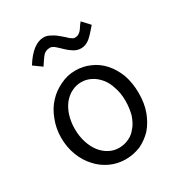

<svg xmlns="http://www.w3.org/2000/svg" viewBox="-166 -782 832 900"><g transform="rotate(-30 250.0 -332.0)"><path d="M254 -467C226 -467 199 -461 173 -448C147 -436 124 -420 104 -398C85 -378 69 -352 58 -322C46 -292 40 -260 40 -226C40 -192 46 -160 57 -131C68 -102 84 -76 103 -56C122 -34 145 -18 170 -6C196 6 224 12 253 12C282 12 309 6 334 -4C359 -16 381 -32 400 -52C419 -74 433 -99 444 -128C455 -157 460 -191 460 -228C460 -265 454 -298 444 -328C432 -357 418 -382 399 -403C380 -424 358 -440 334 -450C308 -462 282 -467 254 -467ZM388 -226C388 -198 384 -173 378 -151C370 -129 361 -110 348 -96C336 -80 322 -69 306 -62C289 -54 272 -50 253 -50C234 -50 217 -54 200 -63C183 -72 169 -84 156 -100C144 -116 134 -135 127 -157C120 -179 116 -203 116 -230C116 -257 120 -282 127 -304C134 -325 144 -344 156 -359C169 -374 183 -386 200 -394C216 -402 233 -406 251 -406C269 -406 286 -402 302 -394C319 -386 333 -374 346 -359C359 -344 369 -325 376 -302C384 -280 388 -255 388 -226ZM135 -557C150 -580 161 -596 170 -606C179 -614 190 -619 205 -619C213 -619 222 -615 231 -607C240 -599 250 -590 259 -581C268 -572 279 -563 292 -555C304 -547 318 -543 333 -543C348 -543 363 -549 378 -560C392 -572 409 -590 429 -614L392 -654C386 -647 381 -640 377 -634C373 -627 369 -622 364 -616C360 -612 355 -608 350 -605C344 -602 337 -601 329 -601C324 -601 318 -605 308 -612C300 -620 290 -629 279 -638C268 -648 256 -657 242 -664C229 -672 216 -676 204 -676C165 -676 127 -647 91 -589Z"/></g></svg>

Font: Inconsolatazi4
Style: Regular
Weight: 400
Designer: Raph Levien, Kirill Tkachev
Foundry: Cyreal
Version: Version 1.013